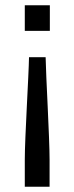

<svg xmlns="http://www.w3.org/2000/svg" viewBox="-20 -530 282 728"><path d="M74 -510V-413H169V-510ZM74 75V178H168V75C168 -7 154 -246 153 -313H90C89 -246 74 -7 74 75Z"/></svg>

Font: Saira UNSAM
Style: Regular
Weight: 400
Designer: Hector Gatti with collaboration of the Omnibus-Type team
Foundry: Omnibus-Type
Version: Version 0.072;PS 000.072;hotconv 1.0.88;makeotf.lib2.5.64775